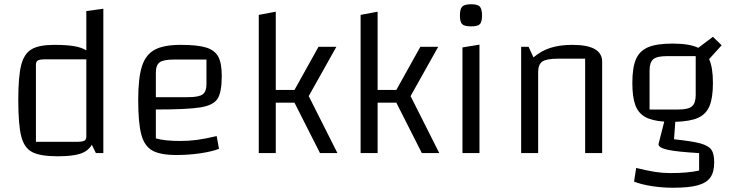

<svg xmlns="http://www.w3.org/2000/svg" viewBox="-20 -720 3443 903"><path d="M466 -679V0H431L412 -39Q393 -8 356 3.5Q319 15 251 15Q170 15 132 -4.5Q94 -24 80 -78.5Q66 -133 66 -250Q66 -360 79.5 -413.5Q93 -467 128 -488Q163 -509 235 -509Q292 -509 328 -503Q364 -497 386 -483V-668ZM386 -441H196Q168 -441 158.5 -436Q149 -431 149 -416V-53H338Q367 -53 376.5 -58Q386 -63 386 -78Z M999 -80 1010 -20Q976 -7 922 1Q868 9 810 9Q734 9 696.5 -12Q659 -33 644.5 -87.5Q630 -142 630 -250Q630 -353 647.5 -408Q665 -463 707.5 -486Q750 -509 830 -509Q909 -509 949.5 -496.5Q990 -484 1006.5 -453.5Q1023 -423 1023 -363Q1023 -287 1003.5 -256Q984 -225 923 -215Q862 -205 713 -205V-69Q756 -57 827 -57Q868 -57 906 -62Q944 -67 999 -80ZM713 -378V-263H864Q915 -263 933 -276Q951 -289 951 -324V-440H799Q749 -440 731 -427Q713 -414 713 -378Z M1277 -237V0H1197V-650L1277 -665V-297H1365L1478 -500H1562L1432 -268L1567 0H1485L1365 -237Z M1756 -237V0H1676V-650L1756 -665V-297H1844L1957 -500H2041L1911 -268L2046 0H1964L1844 -237Z M2235 -510V0H2155V-497ZM2143 -647Q2143 -678 2154 -689Q2165 -700 2196 -700Q2226 -700 2236.5 -689Q2247 -678 2247 -647Q2247 -617 2237 -606.5Q2227 -596 2196 -596Q2164 -596 2153.5 -606.5Q2143 -617 2143 -647Z M2431 -500H2466L2489 -450Q2525 -481 2569 -495Q2613 -509 2672 -509Q2812 -509 2812 -430V0H2732V-444H2605Q2550 -444 2530.5 -430.5Q2511 -417 2511 -380V0H2431Z M3339 43Q3339 89 3321 114.5Q3303 140 3261.5 151.5Q3220 163 3146 163Q3093 163 3043.5 155Q2994 147 2962 134L2972 70Q3026 83 3061 88.5Q3096 94 3132 94Q3217 94 3268 82V0Q3164 -6 3120.5 -15.5Q3077 -25 3077 -42L3104 -148Q3046 -152 3013.5 -170.5Q2981 -189 2967.5 -227Q2954 -265 2954 -330Q2954 -402 2971 -441.5Q2988 -481 3028.5 -498Q3069 -515 3143 -515Q3223 -515 3264 -495L3333 -547L3374 -507L3315 -442Q3333 -403 3333 -330Q3333 -260 3317 -221.5Q3301 -183 3263.5 -166Q3226 -149 3156 -147L3150 -65Q3236 -56 3274 -45.5Q3312 -35 3325.5 -16Q3339 3 3339 43ZM3035 -205H3171Q3217 -205 3234.5 -220Q3252 -235 3252 -273V-456H3116Q3070 -456 3052.5 -441.5Q3035 -427 3035 -388Z"/></svg>

Font: Changa Light
Style: Regular
Weight: 300
Designer: Eduardo Rodriguez Tunni
Foundry: Eduardo Rodriguez Tunni
Version: Version 2.002; ttfautohint (v1.5) -l 8 -r 50 -G 110 -x 14 -H